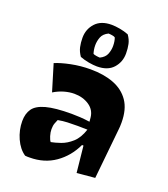

<svg xmlns="http://www.w3.org/2000/svg" viewBox="-143 -866 866 990"><g transform="rotate(20 290.0 -371.0)"><path d="M135 23Q129 23 122.5 23Q116 23 110 22Q76 -1 55.5 -46.5Q35 -92 35 -141Q35 -182 54 -209Q73 -236 122.5 -249.5Q172 -263 262 -263Q284 -263 309 -261.5Q334 -260 362 -256L360 -278Q356 -319 321.5 -342Q287 -365 240 -365Q214 -365 185.5 -357Q157 -349 129 -332L85 -477Q118 -491 169.5 -501.5Q221 -512 276 -512Q349 -512 403.5 -491Q458 -470 488.5 -425.5Q519 -381 519 -308Q519 -299 518.5 -287Q518 -275 517 -270L489 6L390 15L375 -130H367Q334 -60 274.5 -18.5Q215 23 135 23ZM210 -89Q232 -93 262.5 -103.5Q293 -114 321.5 -139.5Q350 -165 366 -214Q353 -214 340 -214.5Q327 -215 313 -215Q282 -215 257 -214Q232 -213 205 -208Q201 -199 196 -186Q191 -173 191 -153Q191 -136 197 -116.5Q203 -97 210 -89ZM300 -537Q281 -537 255 -541.5Q229 -546 206 -555Q190 -578 185 -601Q180 -624 180 -651Q180 -698 210.5 -731.5Q241 -765 299 -765Q319 -765 344.5 -760.5Q370 -756 393 -747Q409 -725 414 -701.5Q419 -678 419 -651Q419 -604 389 -570.5Q359 -537 300 -537ZM299 -585Q326 -598 334.5 -620Q343 -642 343 -664Q343 -678 341 -689.5Q339 -701 336 -709Q332 -713 319.5 -715Q307 -717 299 -717Q272 -704 263.5 -682Q255 -660 255 -637Q255 -624 257 -612.5Q259 -601 262 -592Q267 -589 279 -587Q291 -585 299 -585Z"/></g></svg>

Font: Joti One
Style: Regular
Weight: 400
Designer: Eduardo Rodriguez Tunni
Foundry: Eduardo Rodriguez Tunni
Version: Version 1.002; ttfautohint (v1.8.4.7-5d5b);gftools[0.9.24]